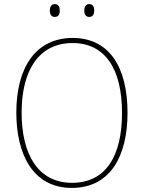

<svg xmlns="http://www.w3.org/2000/svg" viewBox="-20 -911 705 941"><path d="M224 -859C224 -842 231 -828 248 -828C267 -828 273 -841 273 -859C273 -876 267 -891 248 -891C231 -891 224 -875 224 -859ZM393 -859C393 -842 400 -828 417 -828C436 -828 442 -842 442 -859C442 -876 436 -891 417 -891C400 -891 393 -876 393 -859ZM605 -358C605 -583 515 -725 336 -725C158 -725 60 -584 60 -359C60 -154 142 10 332 10C524 10 605 -151 605 -358ZM86 -359C86 -563 168 -700 336 -700C493 -700 578 -576 578 -358C578 -148 500 -15 333 -15C168 -15 86 -152 86 -359Z"/></svg>

Font: Noto Sans Armenian SemiCondensed Thin
Style: Regular
Weight: 100
Width: 4
Designer: Monotype Design Team
Foundry: Monotype Imaging Inc.
Version: Version 2.008